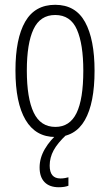

<svg xmlns="http://www.w3.org/2000/svg" viewBox="-20 -561 458 800"><path d="M374 -266.1Q374 -131.3 333.7 -60.8Q293.5 9.8 210.4 9.8Q128.4 9.8 86.4 -61.5Q44.4 -132.8 44.4 -267.1Q44.4 -400.4 85 -470.7Q125.5 -541 210 -541Q294.9 -541 334.5 -469Q374 -397 374 -266.1ZM91.8 -267.1Q91.8 -151.9 120.4 -92Q148.9 -32.2 210.9 -32.2Q270.5 -32.2 298.8 -89.8Q327.1 -147.5 327.1 -266.6Q327.1 -377 300.5 -437.7Q273.9 -498.5 210 -498.5Q147.5 -498.5 119.6 -439.2Q91.8 -379.9 91.8 -267.1ZM187 128.9Q187 182.6 231.9 182.6Q241.7 182.6 251 180.9Q260.3 179.2 265.1 177.7V212.9Q257.8 215.8 247.6 217.5Q237.3 219.2 225.1 219.2Q186.5 219.2 165.8 198Q145 176.8 145 136.7Q145 97.2 167 59.6Q189 22 227.1 -10.3L257.3 0Q219.7 35.2 203.4 65.4Q187 95.7 187 128.9Z"/></svg>

Font: Open Sans Condensed Light
Style: Regular
Weight: 300
Width: 3
Designer: Monotype Design Team
Foundry: Monotype Imaging Inc.
Version: Version 3.003; ttfautohint (v1.8.4)